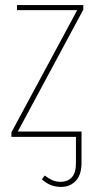

<svg xmlns="http://www.w3.org/2000/svg" viewBox="-20 -539 378 756"><path d="M308 -501 50 -21H301V102Q301 149 278.5 173Q256 197 220 197Q177 197 145 167L156 152Q170 163 185 170Q200 177 219 177Q246 177 262.5 159.5Q279 142 279 103V0H25V-18L284 -499H47V-519H308Z"/></svg>

Font: Fira Sans Extra Condensed Thin
Style: Regular
Weight: 250
Width: 1
Designer: Carrois Corporate & Edenspiekermann AG
Foundry: Carrois Corporate GbR & Edenspiekermann AG
Version: Version 4.203